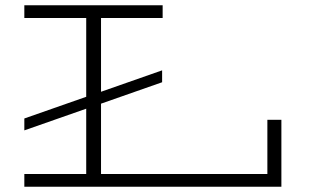

<svg xmlns="http://www.w3.org/2000/svg" viewBox="-20 -706 1180 726"><path d="M1044 -253V0H72V-48H306V-295L72 -213V-258L306 -340V-638H72V-686H595V-638H362V-359L593 -440V-395L362 -314V-48H991V-253Z"/></svg>

Font: BioRhyme Expanded Light
Style: Regular
Weight: 300
Width: 7
Designer: Aoife Mooney
Foundry: Aoife Mooney Type
Version: Version 1.000